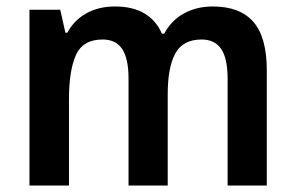

<svg xmlns="http://www.w3.org/2000/svg" viewBox="-20 -573 913 593"><path d="M637 -553Q721 -553 762.5 -505.5Q804 -458 804 -356V0H683V-329Q683 -393 663 -422Q643 -451 603 -451Q545 -451 521.5 -408Q498 -365 498 -282V0H377V-330Q377 -392 357.5 -421.5Q338 -451 297 -451Q236 -451 214.5 -403Q193 -355 193 -266V0H71V-543H166L182 -472H188Q209 -511 247 -532Q285 -553 335 -553Q391 -553 427 -531Q463 -509 480 -469H487Q510 -511 549 -532Q588 -553 637 -553Z"/></svg>

Font: Noto Sans Khmer UI SemiCondensed SemiBold
Style: Regular
Weight: 600
Width: 4
Designer: Danh Hong and the Monotype Design Team
Foundry: Monotype Imaging Inc.
Version: Version 2.002; ttfautohint (v1.8.4.7-5d5b)